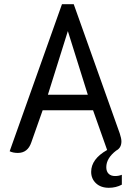

<svg xmlns="http://www.w3.org/2000/svg" viewBox="-20 -720 624 914"><path d="M560 112V159Q532 174 498 174Q460 174 437 152.5Q414 131 414 98Q414 37 490 -6L423 -195H183L129 -42Q112 8 65 8Q42 8 26 0L275 -700H331L550 -85Q558 -61 558 -47Q558 -16 533 -3Q486 33 486 76Q486 96 497 107Q508 118 528 118Q545 118 560 112ZM398 -269 303 -572 208 -269Z"/></svg>

Font: Thasadith
Style: Bold
Weight: 700
Designer: Cadson Demak Co.,Ltd.
Foundry: Cadson Demak Co.,Ltd.
Version: Version 1.000; ttfautohint (v1.6)